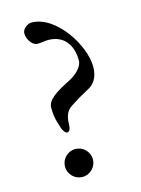

<svg xmlns="http://www.w3.org/2000/svg" viewBox="-105 -723 587 798"><g transform="rotate(-15 188.0 -323.5)"><path d="M136 -181C146 -181 151 -194 151 -204C152 -236 155 -265 183 -283C215 -304 225 -310 269 -334C289 -345 311 -369 311 -418C311 -510 215 -661 110 -661C93 -661 70 -644 70 -625C70 -598 91 -569 112 -569C122 -569 129 -570 136 -571C143 -572 150 -573 159 -573C227 -572 260 -524 260 -458C260 -429 227 -401 199 -387C136 -355 98 -331 98 -297C98 -252 108 -231 114 -210C118 -194 129 -181 136 -181ZM150 14C183 14 210 -13 210 -46C210 -79 183 -106 150 -106C117 -106 90 -79 90 -46C90 -13 117 14 150 14Z"/></g></svg>

Font: EB Garamond
Style: Regular
Weight: 400
Designer: Georg Duffner and Octavio Pardo
Foundry: Georg Duffner
Version: Version 1.000;PS 001.000;hotconv 1.0.88;makeotf.lib2.5.64775